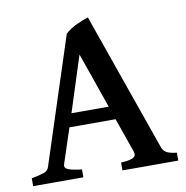

<svg xmlns="http://www.w3.org/2000/svg" viewBox="-73 -691 739 761"><g transform="rotate(-10 297.0 -310.5)"><path d="M182.1 -204.6 135.7 -64Q131.3 -49.3 147.7 -42.7Q164.1 -36.1 202.1 -31.7V0H0V-31.7Q31.7 -37.6 49.1 -43.5Q66.4 -49.3 70.8 -64L236.3 -572.3Q255.9 -589.8 282 -602.1Q308.1 -614.3 329.6 -621.1L525.4 -64Q529.8 -50.8 541.7 -43Q553.7 -35.2 584 -31.7V0H359.4V-31.7Q395 -33.7 408.4 -40.8Q421.9 -47.9 417 -64L367.7 -204.6ZM349.6 -258.3 271.5 -481.9 199.7 -258.3Z"/></g></svg>

Font: Namdhinggo SemiBold
Style: Regular
Weight: 600
Designer: Victor Gaultney
Foundry: SIL International
Version: Version 3.001